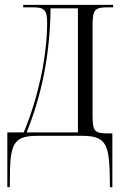

<svg xmlns="http://www.w3.org/2000/svg" viewBox="-20 -556 496 786"><path d="M10 210H20L21 138C24 23 46 0 136 0H314C407 0 425 28 429 146L430 210H440V-10H421C366 -10 359 -19 359 -84V-451C359 -516 367 -526 421 -526H443V-536H75V-526H114C162 -526 173 -516 173 -460C173 -399 164 -317 147 -238C130 -161 106 -82 77 -14H10ZM89 -14C149 -162 185 -329 187 -522H299V-14Z"/></svg>

Font: Noto Serif Display ExtraCondensed Light
Style: Regular
Weight: 300
Width: 2
Designer: Monotype Design Team
Foundry: Monotype Imaging Inc.
Version: Version 2.009